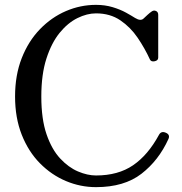

<svg xmlns="http://www.w3.org/2000/svg" viewBox="-20 -758 747 790"><path d="M375 12Q311 12 251.5 -13Q192 -38 144.5 -86Q97 -134 69.5 -203.5Q42 -273 42 -361Q42 -449 69.5 -519Q97 -589 144.5 -638Q192 -687 251.5 -712.5Q311 -738 375 -738Q412 -738 443.5 -728.5Q475 -719 498.5 -706Q522 -693 536 -684Q559 -670 571 -682Q576 -687 586.5 -696.5Q597 -706 603 -710Q612 -717 621.5 -713Q631 -709 631 -697V-521Q631 -509 616.5 -506Q602 -503 597 -513Q576 -559 546.5 -602.5Q517 -646 475 -674.5Q433 -703 375 -703Q338 -703 298.5 -683.5Q259 -664 225.5 -623Q192 -582 171 -517Q150 -452 150 -361Q150 -268 171.5 -205.5Q193 -143 227.5 -106Q262 -69 301 -52.5Q340 -36 375 -36Q466 -36 527.5 -78Q589 -120 634 -203Q643 -220 662 -212Q681 -204 673 -186Q633 -98 562 -43Q491 12 375 12Z"/></svg>

Font: TsukuhouMincho
Style: Regular
Weight: 400
Designer: Iose
Foundry: Typographish
Version: Version 1.001; ttfautohint (v1.8.3)